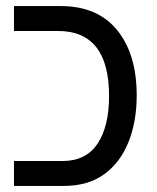

<svg xmlns="http://www.w3.org/2000/svg" viewBox="-20 -612 517 632"><path d="M26 0V-82H186Q263 -82 301 -139Q339 -196 339 -296Q339 -510 171 -510H26V-592H180Q301 -592 365.5 -513Q430 -434 430 -298Q430 -212 403 -144.5Q376 -77 323 -38.5Q270 0 190 0Z"/></svg>

Font: Noto Sans Hebrew SemiCondensed
Style: Regular
Weight: 400
Width: 4
Designer: Monotype Design Team
Foundry: Monotype Imaging Inc.
Version: Version 2.004; ttfautohint (v1.8.4.7-5d5b)